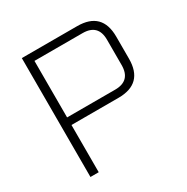

<svg xmlns="http://www.w3.org/2000/svg" viewBox="-158 -827 941 965"><g transform="rotate(-30 312.5 -345.0)"><path d="M95 0V-690H416Q560 -690 560 -546V-418Q560 -274 416 -274H143V0ZM143 -318H422Q512 -318 512 -409V-556Q512 -646 422 -646H143Z"/></g></svg>

Font: Oxanium ExtraLight ExtraLight
Style: Regular
Weight: 250
Version: Version 2.000